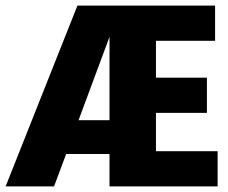

<svg xmlns="http://www.w3.org/2000/svg" viewBox="-20 -662 810 682"><path d="M534 -125H753V0H369V-115H215L172 0H0L255 -642H744V-517H534V-386H715V-261H534ZM369 -235V-531L259 -235Z"/></svg>

Font: Teko
Style: Bold
Weight: 700
Designer: Manushi Parikh, Jonny Pinhorn
Foundry: Indian Type Foundry
Version: Version 1.106;PS 1.0;hotconv 1.0.78;makeotf.lib2.5.61930; tt